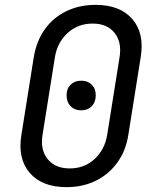

<svg xmlns="http://www.w3.org/2000/svg" viewBox="-20 -760 640 790"><path d="M254 10Q153 10 102.5 -48.5Q52 -107 68 -205L119 -525Q130 -591 164 -639Q198 -687 252 -713.5Q306 -740 373 -740Q474 -740 524.5 -681.5Q575 -623 559 -525L508 -205Q498 -140 463 -91.5Q428 -43 374.5 -16.5Q321 10 254 10ZM267 -67Q327 -67 369 -105.5Q411 -144 421 -205L472 -525Q482 -586 451.5 -624.5Q421 -663 361 -663Q301 -663 258.5 -624.5Q216 -586 206 -525L155 -205Q145 -144 176 -105.5Q207 -67 267 -67ZM314 -306Q287 -306 270.5 -323Q254 -340 254 -368Q254 -395 270.5 -411.5Q287 -428 314 -428Q341 -428 357.5 -411.5Q374 -395 374 -368Q374 -340 357.5 -323Q341 -306 314 -306Z"/></svg>

Font: NKDuy Mono
Style: Italic
Weight: 400
Italic angle: -9°
Monospace: yes
Designer: NKDuy
Foundry: NKDuy
Version: Version 2.251; ttfautohint (v1.8.4.7-5d5b)